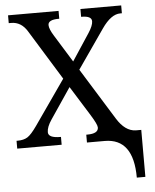

<svg xmlns="http://www.w3.org/2000/svg" viewBox="-61 -765 829 1026"><g transform="rotate(-5 354.0 -252.0)"><path d="M409.2 -671.9V-713.9H627.9V-671.9H619.1Q569.8 -671.9 520 -600.1L375 -391.1L546.9 -113.8Q590.3 -43.9 647 -42H676.8V210H630.9Q630.9 0 477.1 0H381.8V-42H387.2Q446.8 -42 446.8 -75.2Q446.8 -91.3 414.1 -144L314.9 -303.2L204.1 -139.2Q178.2 -101.1 178.2 -73.2Q178.2 -42 243.2 -42H246.1V0H7.8V-42H14.2Q46.4 -42 66.9 -54.9Q87.4 -67.9 118.2 -111.8L285.2 -351.1L120.1 -619.1Q87.9 -671.9 34.2 -671.9H21V-713.9H292V-671.9H289.1Q231.9 -671.9 231.9 -643.1Q231.9 -622.1 255.9 -584L346.2 -438L440.9 -582Q465.8 -620.1 465.8 -643.1Q465.8 -671.9 412.1 -671.9Z"/></g></svg>

Font: Droid Serif
Style: Regular
Weight: 400
Designer: Monotype Design team
Foundry: Monotype Imaging Inc.
Version: Version 1.03